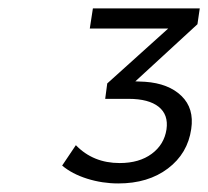

<svg xmlns="http://www.w3.org/2000/svg" viewBox="-20 -718 489 451"><path d="M126 -329.1 158.2 -377Q198.7 -335 261.2 -335Q307.1 -335 336.4 -356.7Q365.7 -378.4 371.1 -414.1Q376 -448.7 352.5 -467.3Q329.1 -485.8 282.2 -485.8H227.1L231.9 -522L375 -650.9H190.9L198.2 -698.2H449.2L443.8 -661.1L297.9 -526.9L320.8 -525.9Q376 -522 406.2 -492.7Q436.5 -463.4 429.2 -415Q420.9 -357.4 374.5 -322.3Q328.1 -287.1 257.8 -287.1Q220.2 -287.1 184.6 -298.3Q148.9 -309.6 126 -329.1Z"/></svg>

Font: Trueno Light
Style: Italic
Weight: 300
Designer: Julieta Ulanovsky
Foundry: Julieta Ulanovsky
Version: Version 3.001b | FøM Fix